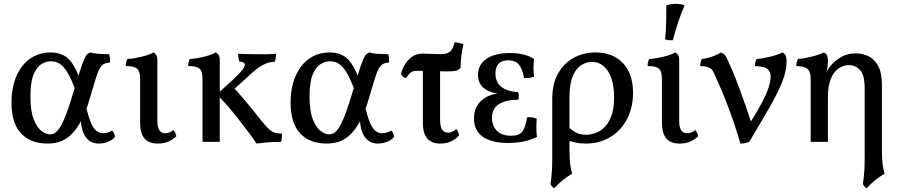

<svg xmlns="http://www.w3.org/2000/svg" viewBox="-20 -741 4723 1003"><path d="M229 9Q140 9 90 -44Q40 -97 40 -206Q40 -260 53 -307Q66 -354 92 -390Q118 -426 156.5 -446.5Q195 -467 246 -467Q283 -467 313 -451.5Q343 -436 367.5 -394Q392 -352 415 -271L376 -265Q356 -321 336.5 -355.5Q317 -390 295.5 -405.5Q274 -421 246 -421Q220 -421 195.5 -405.5Q171 -390 155 -350.5Q139 -311 139 -238Q139 -160 156.5 -116.5Q174 -73 198 -56Q222 -39 242 -39Q262 -39 279 -56.5Q296 -74 315 -118Q334 -162 358 -242Q382 -320 396 -364.5Q410 -409 419 -429.5Q428 -450 435 -457Q442 -464 452 -467Q467 -462 493.5 -460Q520 -458 550 -458Q553 -450 554 -439.5Q555 -429 555 -415Q535 -413 522.5 -406.5Q510 -400 500 -381.5Q490 -363 479 -327Q468 -291 450 -230Q428 -152 401.5 -105Q375 -58 346.5 -33Q318 -8 288.5 0.5Q259 9 229 9ZM496 9Q452 9 427 -26.5Q402 -62 402 -130L427 -195Q441 -132 455 -100Q469 -68 484.5 -56.5Q500 -45 518 -45Q543 -45 566 -59Q579 -44 581 -26Q568 -10 544.5 -0.5Q521 9 496 9Z M804 9Q758 9 735 -17.5Q712 -44 712 -100V-325Q712 -348 707.5 -364Q703 -380 687 -388Q671 -396 637 -396Q637 -407 639 -416Q641 -425 646 -433Q661 -433 688 -438Q715 -443 741.5 -450.5Q768 -458 780 -467Q789 -464 795.5 -455Q802 -446 802 -427V-111Q802 -76 812.5 -60.5Q823 -45 843 -45Q852 -45 863.5 -48.5Q875 -52 886 -62Q899 -47 901 -29Q887 -14 862 -2.5Q837 9 804 9Z M1422 -460Q1422 -450 1420.5 -438.5Q1419 -427 1415 -418Q1395 -418 1377 -412Q1359 -406 1338.5 -393Q1318 -380 1293 -357L1183 -257L1188 -297Q1223 -260 1260 -216Q1297 -172 1349 -106Q1372 -78 1386.5 -65Q1401 -52 1415.5 -48Q1430 -44 1453 -43Q1453 -29 1452 -18.5Q1451 -8 1448 0Q1424 0 1403 1Q1382 2 1362 4Q1342 6 1320 9Q1307 -12 1282.5 -44.5Q1258 -77 1228.5 -115Q1199 -153 1168.5 -188Q1138 -223 1113 -248L1195 -323Q1229 -354 1244 -373Q1259 -392 1259 -403Q1259 -411 1251 -415Q1243 -419 1230 -419Q1227 -429 1225.5 -439Q1224 -449 1224 -460Q1245 -459 1264 -458.5Q1283 -458 1299 -458Q1315 -458 1328 -458Q1345 -458 1370 -458Q1395 -458 1422 -460ZM1128 -295V0H1038V-295ZM1106 -467Q1115 -464 1121.5 -455Q1128 -446 1128 -427V-288H1038V-325Q1038 -348 1033.5 -364Q1029 -380 1013 -388Q997 -396 963 -396Q963 -407 965 -416Q967 -425 972 -433Q987 -433 1014 -438Q1041 -443 1067.5 -450.5Q1094 -458 1106 -467Z M1687 9Q1598 9 1548 -44Q1498 -97 1498 -206Q1498 -260 1511 -307Q1524 -354 1550 -390Q1576 -426 1614.5 -446.5Q1653 -467 1704 -467Q1741 -467 1771 -451.5Q1801 -436 1825.5 -394Q1850 -352 1873 -271L1834 -265Q1814 -321 1794.5 -355.5Q1775 -390 1753.5 -405.5Q1732 -421 1704 -421Q1678 -421 1653.5 -405.5Q1629 -390 1613 -350.5Q1597 -311 1597 -238Q1597 -160 1614.5 -116.5Q1632 -73 1656 -56Q1680 -39 1700 -39Q1720 -39 1737 -56.5Q1754 -74 1773 -118Q1792 -162 1816 -242Q1840 -320 1854 -364.5Q1868 -409 1877 -429.5Q1886 -450 1893 -457Q1900 -464 1910 -467Q1925 -462 1951.5 -460Q1978 -458 2008 -458Q2011 -450 2012 -439.5Q2013 -429 2013 -415Q1993 -413 1980.5 -406.5Q1968 -400 1958 -381.5Q1948 -363 1937 -327Q1926 -291 1908 -230Q1886 -152 1859.5 -105Q1833 -58 1804.5 -33Q1776 -8 1746.5 0.5Q1717 9 1687 9ZM1954 9Q1910 9 1885 -26.5Q1860 -62 1860 -130L1885 -195Q1899 -132 1913 -100Q1927 -68 1942.5 -56.5Q1958 -45 1976 -45Q2001 -45 2024 -59Q2037 -44 2039 -26Q2026 -10 2002.5 -0.5Q1979 9 1954 9Z M2101 -333Q2092 -334 2085 -341Q2078 -348 2074 -355Q2086 -392 2103 -415.5Q2120 -439 2141.5 -450Q2163 -461 2188 -461Q2211 -461 2233.5 -459.5Q2256 -458 2279 -458Q2313 -458 2329.5 -470.5Q2346 -483 2355 -520Q2368 -519 2379.5 -516.5Q2391 -514 2401 -509Q2394 -482 2390 -448.5Q2386 -415 2386 -389Q2382 -380 2369.5 -374Q2357 -368 2314 -368Q2289 -368 2261 -369Q2233 -370 2207 -370.5Q2181 -371 2159 -371Q2145 -371 2136 -368Q2127 -365 2119 -356.5Q2111 -348 2101 -333ZM2280 9Q2235 9 2212 -17.5Q2189 -44 2189 -100V-391H2279V-121Q2279 -80 2289.5 -64Q2300 -48 2321 -48Q2344 -48 2363 -67Q2376 -52 2378 -34Q2364 -16 2338.5 -3.5Q2313 9 2280 9Z M2636 6Q2550 6 2503 -26Q2456 -58 2456 -122Q2456 -183 2498.5 -219Q2541 -255 2619 -255V-250Q2552 -250 2514.5 -275.5Q2477 -301 2477 -350Q2477 -403 2521 -433.5Q2565 -464 2644 -464Q2680 -464 2711.5 -457Q2743 -450 2770 -433Q2767 -410 2767 -387Q2767 -364 2770 -340Q2757 -336 2744 -334Q2731 -332 2718 -334Q2708 -384 2689.5 -405Q2671 -426 2636 -426Q2601 -426 2584.5 -408Q2568 -390 2568 -358Q2568 -312 2599 -287.5Q2630 -263 2686 -260Q2690 -252 2690.5 -240.5Q2691 -229 2688 -220Q2623 -220 2586.5 -197Q2550 -174 2550 -125Q2550 -83 2576 -57.5Q2602 -32 2650 -32Q2694 -32 2710 -55.5Q2726 -79 2733 -128Q2746 -130 2759 -128Q2772 -126 2784 -121Q2782 -95 2782 -71.5Q2782 -48 2785 -26Q2754 -10 2716 -2Q2678 6 2636 6Z M3091 -467Q3181 -467 3234 -411.5Q3287 -356 3287 -256Q3287 -180 3256 -120Q3225 -60 3169 -25.5Q3113 9 3038 9Q3010 9 2988 4Q2966 -1 2941 -9V-86Q2961 -65 2984.5 -51Q3008 -37 3041 -37Q3062 -37 3087.5 -45Q3113 -53 3136 -74.5Q3159 -96 3173.5 -134.5Q3188 -173 3188 -233Q3188 -292 3173.5 -333Q3159 -374 3132.5 -396Q3106 -418 3072 -418Q3046 -418 3018.5 -402Q2991 -386 2973 -345.5Q2955 -305 2955 -233V40Q2955 84 2958.5 114Q2962 144 2969 167Q2946 179 2919.5 200.5Q2893 222 2876 242Q2868 239 2863 232.5Q2858 226 2856 220Q2858 205 2860 188Q2862 171 2863.5 146.5Q2865 122 2865 85V-225Q2865 -304 2895.5 -357.5Q2926 -411 2977 -439Q3028 -467 3091 -467Z M3530 9Q3484 9 3461 -17.5Q3438 -44 3438 -100V-325Q3438 -348 3433.5 -364Q3429 -380 3413 -388Q3397 -396 3363 -396Q3363 -407 3365 -416Q3367 -425 3372 -433Q3387 -433 3414 -438Q3441 -443 3467.5 -450.5Q3494 -458 3506 -467Q3515 -464 3521.5 -455Q3528 -446 3528 -427V-111Q3528 -76 3538.5 -60.5Q3549 -45 3569 -45Q3578 -45 3589.5 -48.5Q3601 -52 3612 -62Q3625 -47 3627 -29Q3613 -14 3588 -2.5Q3563 9 3530 9ZM3495 -531Q3482 -530 3473 -531Q3464 -532 3455 -536Q3459 -583 3460 -628Q3461 -673 3461 -714Q3473 -717 3485 -719Q3497 -721 3509 -721Q3535 -721 3556 -713Q3538 -671 3523.5 -627.5Q3509 -584 3495 -531Z M3848 9Q3833 -42 3817.5 -88.5Q3802 -135 3785 -180Q3768 -225 3749 -270Q3730 -315 3708 -363Q3700 -381 3683.5 -388Q3667 -395 3638 -396Q3638 -407 3640 -416Q3642 -425 3647 -433Q3670 -435 3699 -445Q3728 -455 3745 -467Q3759 -462 3764 -457Q3769 -452 3777 -437Q3788 -414 3804.5 -375.5Q3821 -337 3839 -288.5Q3857 -240 3875.5 -187.5Q3894 -135 3909 -86H3890Q3955 -188 3980.5 -246Q4006 -304 4006 -340Q4006 -363 3991.5 -378.5Q3977 -394 3924 -396Q3924 -407 3926 -416Q3928 -425 3933 -433Q3964 -435 4004 -445Q4044 -455 4067 -467Q4077 -463 4083 -453.5Q4089 -444 4089 -418Q4089 -372 4067.5 -316.5Q4046 -261 4002.5 -184.5Q3959 -108 3894 0Q3885 4 3872.5 6.5Q3860 9 3848 9Z M4508 242Q4500 239 4495 232.5Q4490 226 4488 220Q4490 205 4492 188Q4494 171 4495.5 146.5Q4497 122 4497 85V-279Q4497 -350 4472.5 -375.5Q4448 -401 4415 -401Q4388 -401 4362.5 -384.5Q4337 -368 4321 -331.5Q4305 -295 4305 -234V0H4215V-325Q4215 -348 4210 -363.5Q4205 -379 4189 -387Q4173 -395 4140 -396Q4140 -407 4142 -416Q4144 -425 4149 -433Q4180 -435 4220 -445Q4260 -455 4283 -467Q4294 -463 4299.5 -453Q4305 -443 4305 -419Q4305 -411 4303.5 -396Q4302 -381 4298 -364Q4301 -369 4304 -375.5Q4307 -382 4313 -390Q4332 -416 4367 -439Q4402 -462 4452 -462Q4488 -462 4518.5 -446.5Q4549 -431 4568 -395.5Q4587 -360 4587 -299V40Q4587 84 4590.5 114Q4594 144 4601 167Q4578 179 4551.5 200.5Q4525 222 4508 242Z"/></svg>

Font: Vollkorn
Style: Regular
Weight: 400
Designer: Friedrich Althausen
Foundry: Friedrich Althausen
Version: Version 4.104